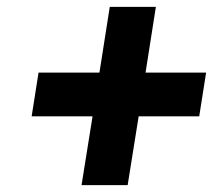

<svg xmlns="http://www.w3.org/2000/svg" viewBox="-20 -609 619 558"><path d="M72 -271H249L217 -71H351L383 -271H559L579 -398H403L433 -589H299L269 -398H92Z"/></svg>

Font: Asimov Pro
Style: BdObl
Weight: 700
Designer: Google
Version: Version 2.000980; 2014